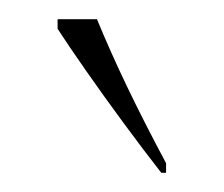

<svg xmlns="http://www.w3.org/2000/svg" viewBox="-20 -786 233 200"><path d="M148 -606Q130 -629 109 -657.5Q88 -686 69.5 -712.5Q51 -739 40 -756V-766H81Q95 -732 112.5 -695.5Q130 -659 153 -616V-606Z"/></svg>

Font: Noto Serif Display ExtraCondensed ExtraLight
Style: Regular
Weight: 200
Width: 2
Designer: Monotype Design Team
Foundry: Monotype Imaging Inc.
Version: Version 2.009